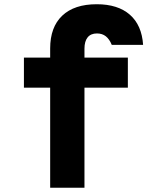

<svg xmlns="http://www.w3.org/2000/svg" viewBox="-20 -887 696 907"><path d="M379 0H217V-473H93V-615H217V-658Q217 -759 274 -813Q331 -867 437 -867Q537 -867 593.5 -817.5Q650 -768 656 -675H508Q497 -702 480 -715.5Q463 -729 438 -729Q409 -729 394 -710.5Q379 -692 379 -657V-615H584V-473H379Z"/></svg>

Font: Martian Mono SemiCondensed
Style: Bold
Weight: 700
Width: 4
Designer: Roman Shamin
Foundry: Evil Martians
Version: Version 1.000